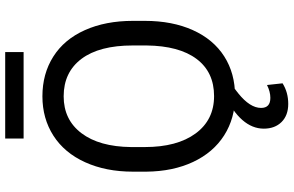

<svg xmlns="http://www.w3.org/2000/svg" viewBox="-212 -690 1113 728"><g transform="rotate(-90 344.0 -325.5)"><path d="M57.6 0ZM629.4 -332.5Q629.4 -228 594.2 -150.1Q559.1 -72.3 494.6 -31.2Q430.2 9.8 344.2 9.8Q260.3 9.8 195.3 -31.5Q130.4 -72.8 94.5 -149.2Q58.6 -225.6 57.6 -326.2V-377.4Q57.6 -480 93.3 -558.6Q128.9 -637.2 194.1 -679Q259.3 -720.7 343.3 -720.7Q428.7 -720.7 493.9 -679.4Q559.1 -638.2 594.2 -559.8Q629.4 -481.4 629.4 -377.4ZM536.1 -378.4Q536.1 -504.9 485.4 -572.5Q434.6 -640.1 343.3 -640.1Q254.4 -640.1 203.4 -572.5Q152.3 -504.9 150.9 -384.8V-332.5Q150.9 -210 202.4 -139.9Q253.9 -69.8 344.2 -69.8Q435.1 -69.8 484.9 -136Q534.7 -202.1 536.1 -325.7ZM382.8 0 354.5 22Q299.3 66.4 299.3 108.4Q299.3 143.6 337.4 143.6Q360.8 143.6 386.2 130.9L392.6 189.9Q358.4 211.4 314.5 211.4Q271 211.4 245.8 186Q220.7 160.6 220.7 118.7Q220.7 75.2 253.4 37.6Q286.1 0 346.2 -27.3ZM511.2 -792H183.1V-861.8H511.2Z"/></g></svg>

Font: Roboto
Style: Regular
Weight: 400
Designer: Google
Version: Version 2.134; 2016; ttfautohint (v1.6)